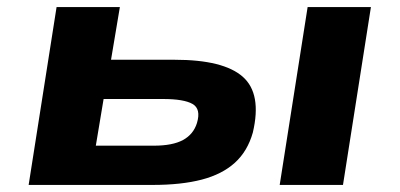

<svg xmlns="http://www.w3.org/2000/svg" viewBox="-20 -523 1130 543"><path d="M61 0 140 -503H319L294 -354H474Q612 -354 666.5 -306Q721 -258 695 -148Q680 -95 644 -62.5Q608 -30 550.5 -15Q493 0 412 0ZM251 -111H415Q468 -111 497.5 -127Q527 -143 537 -175Q549 -215 524.5 -229Q500 -243 441 -243H273ZM771 0 850 -503H1029L950 0Z"/></svg>

Font: Nunito Sans 7pt Expanded ExtraBold
Style: Italic
Weight: 800
Width: 7
Italic angle: -9°
Designer: Vernon Adams
Foundry: Vernon Adams
Version: Version 3.101;gftools[0.9.27]